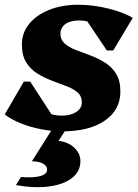

<svg xmlns="http://www.w3.org/2000/svg" viewBox="-39 -536 578 807"><path d="M224 16Q179 16 133 7Q87 -2 47.5 -18Q8 -34 -19 -55L61 -193H88L177 -56Q197 -50 221 -50Q258 -50 281.5 -65.5Q305 -81 305 -106Q305 -132 287 -147.5Q269 -163 240 -174Q211 -185 179 -197Q147 -209 118 -227Q89 -245 71 -274Q53 -303 53 -349Q53 -398 83.5 -435.5Q114 -473 167.5 -494.5Q221 -516 290 -516Q330 -516 372.5 -509Q415 -502 453.5 -489.5Q492 -477 519 -461L437 -324H410L328 -446Q312 -450 293 -450Q257 -450 236 -435Q215 -420 215 -394Q215 -369 233 -353Q251 -337 280 -326Q309 -315 341 -303Q373 -291 402 -273Q431 -255 449 -226Q467 -197 467 -151Q467 -74 401.5 -29Q336 16 224 16ZM28 242 49 208Q102 212 130.5 204Q159 196 159 177Q159 161 141.5 151.5Q124 142 95 142L189 -7H248L207 56Q248 61 273.5 85Q299 109 299 141Q299 184 264.5 211.5Q230 239 169 247.5Q108 256 28 242Z"/></svg>

Font: Platypi ExtraBold
Style: Italic
Weight: 800
Italic angle: -13°
Designer: David Sargent
Foundry: Bolt Cutter Type
Version: Version 1.200; ttfautohint (v1.8.4.7-5d5b)